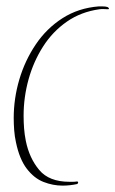

<svg xmlns="http://www.w3.org/2000/svg" viewBox="-20 -519 362 602"><path d="M222 58Q199 63 176 63Q146 63 116.5 51.5Q87 40 64 10Q41 -20 30 -73Q26 -91 24.5 -110.5Q23 -130 23 -149Q23 -210 40.5 -269.5Q58 -329 92 -379.5Q126 -430 176 -462Q226 -494 290 -499H300Q311 -499 317 -497Q321 -495 321.5 -492.5Q322 -490 319 -490Q313 -490 306 -490.5Q299 -491 292 -490Q234 -482 189.5 -451Q145 -420 115 -373Q85 -326 69.5 -270Q54 -214 54 -156Q54 -136 55.5 -116.5Q57 -97 61 -77Q72 -23 103 14Q134 51 198 51Q203 51 209 51Q215 51 221 50Q225 50 225 53Q225 56 222 58Z"/></svg>

Font: Fuggles
Style: Regular
Weight: 400
Designer: Rob Leuschke
Foundry: Robert E. Leuschke
Version: Version 1.100; ttfautohint (v1.8.3)